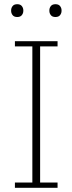

<svg xmlns="http://www.w3.org/2000/svg" viewBox="-20 -894 345 914"><path d="M51 -25H134V-673H51V-698H254V-673H171V-25H254V0H51ZM62 -813Q47 -813 40 -822Q33 -831 33 -842V-845Q33 -856 40 -865Q47 -874 62 -874Q77 -874 84 -865Q91 -856 91 -845V-842Q91 -831 84 -822Q77 -813 62 -813ZM244 -813Q229 -813 222 -822Q215 -831 215 -842V-845Q215 -856 222 -865Q229 -874 244 -874Q259 -874 266 -865Q273 -856 273 -845V-842Q273 -831 266 -822Q259 -813 244 -813Z"/></svg>

Font: IBM Plex Serif ExtraLight
Style: Regular
Weight: 200
Designer: Mike Abbink, Paul van der Laan, Pieter van Rosmalen
Foundry: Bold Monday
Version: Version 2.5